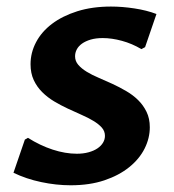

<svg xmlns="http://www.w3.org/2000/svg" viewBox="-20 -547 524 577"><path d="M54.7 -127.4 64 -132.8Q100.1 -109.9 138.2 -97.4Q176.3 -85 210.9 -85Q230.5 -85 246.3 -89.4Q262.2 -93.8 272.9 -101.1Q283.7 -108.4 289.6 -118.2Q295.4 -127.9 295.4 -138.7Q295.4 -152.8 285.9 -163.6Q276.4 -174.3 260.5 -183.8Q244.6 -193.4 224.6 -202.1Q204.6 -210.9 183.6 -220.7Q162.6 -230.5 142.6 -242.4Q122.6 -254.4 106.7 -270.3Q90.8 -286.1 81.3 -306.6Q71.8 -327.1 71.8 -354Q71.8 -388.7 88.4 -420.2Q105 -451.7 136.2 -475.3Q167.5 -499 212.4 -513.2Q257.3 -527.3 313.5 -527.3Q347.2 -527.3 384 -521.7Q420.9 -516.1 450.2 -504.9L416 -405.3L404.8 -399.4Q377 -416 346.4 -424.3Q315.9 -432.6 288.6 -432.6Q268.1 -432.6 252.4 -428Q236.8 -423.3 226.3 -415.8Q215.8 -408.2 210.7 -398.4Q205.6 -388.7 205.6 -377.9Q205.6 -363.3 215.3 -352.1Q225.1 -340.8 240.7 -331.3Q256.3 -321.8 276.6 -313.2Q296.9 -304.7 317.9 -294.9Q338.9 -285.2 359.1 -273.4Q379.4 -261.7 395 -246.3Q410.6 -231 420.4 -210.9Q430.2 -190.9 430.2 -164.6Q430.2 -131.8 414.6 -100.6Q398.9 -69.3 368.4 -44.7Q337.9 -20 293.7 -5.1Q249.5 9.8 192.4 9.8Q148.9 9.8 103.8 0.2Q58.6 -9.3 20.5 -27.8Z"/></svg>

Font: Proza Libre
Style: SemiBold Italic
Weight: 600
Designer: Jasper de Waard
Foundry: Jasper de Waard
Version: Version 1.000; ttfautohint (v1.4.1.8-43bc)